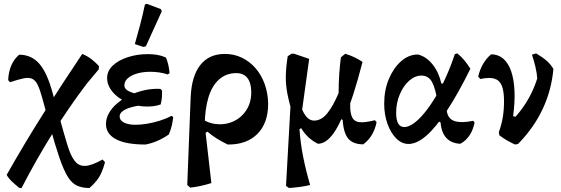

<svg xmlns="http://www.w3.org/2000/svg" viewBox="-20 -751 2953 1011"><path d="M520 89 533 103Q525 133 514.5 157Q504 181 488.5 200.5Q473 220 451 239Q413 239 385.5 226.5Q358 214 336.5 179Q315 144 292.5 78.5Q270 13 241 -93L202 -237Q190 -280 178.5 -304Q167 -328 149.5 -336Q132 -344 104.5 -338.5Q77 -333 33 -318L23 -329Q27 -417 81 -463Q145 -463 186.5 -416Q228 -369 257 -262L295 -126Q318 -43 335 13Q352 69 373.5 96.5Q395 124 429 122.5Q463 121 520 89ZM93 240 81 238Q59 220 42.5 204.5Q26 189 15 170Q109 4 209.5 -155Q310 -314 413 -467Q440 -456 461.5 -439.5Q483 -423 501 -403L500 -386L435 -308Q342 -185 256.5 -48Q171 89 93 240Z M746 10Q643 10 590.5 -18Q538 -46 538 -98Q538 -128 554 -156Q570 -184 598.5 -208Q627 -232 663.5 -249.5Q700 -267 741 -276Q782 -285 824 -283L833 -275Q834 -257 832.5 -238.5Q831 -220 826 -201Q782 -202 743 -198.5Q704 -195 674 -187Q644 -179 627 -166.5Q610 -154 610 -138Q610 -117 633 -105.5Q656 -94 693 -94Q722 -94 755 -99.5Q788 -105 821.5 -115.5Q855 -126 883 -141L892 -135Q890 -112 884.5 -89.5Q879 -67 869 -43Q842 -24 810.5 -10Q779 4 746 10ZM755 -190Q715 -190 677 -202Q639 -214 609 -234.5Q579 -255 561.5 -282.5Q544 -310 544 -340Q544 -377 573 -405Q602 -433 651.5 -449.5Q701 -466 760 -466Q785 -466 808.5 -462Q832 -458 854 -448Q862 -428 866.5 -408Q871 -388 873 -366L863 -359Q822 -373 770 -373Q733 -373 702 -364Q671 -355 653 -339Q635 -323 635 -301Q635 -280 666 -267Q697 -254 752 -252L826 -201Q809 -195 791.5 -192.5Q774 -190 755 -190ZM734 -504 690 -519Q705 -571 718.5 -622.5Q732 -674 743 -727L753 -731L827 -703L832 -692L748 -507Z M982 237 966 223 984 -240Q989 -351 1035 -409Q1081 -467 1164 -467Q1213 -467 1254 -447Q1295 -427 1325.5 -392Q1356 -357 1373.5 -309Q1391 -261 1392 -205Q1392 -103 1335.5 -46Q1279 11 1179 10Q1148 -5 1121.5 -21.5Q1095 -38 1072 -58L1023 -23V-140Q1066 -104 1115 -98Q1164 -92 1207 -111Q1250 -130 1276.5 -170Q1303 -210 1303 -265Q1303 -314 1283 -340Q1263 -366 1224 -366Q1172 -366 1134.5 -333.5Q1097 -301 1078 -239.5Q1059 -178 1058 -92L1093 213Q1064 222 1036.5 228Q1009 234 982 237Z M1654 6Q1598 -22 1566 -76L1518 -51L1562 -196Q1578 -153 1595 -134.5Q1612 -116 1634 -116Q1672 -116 1703 -154Q1734 -192 1763 -261Q1763 -316 1766.5 -363.5Q1770 -411 1775 -449L1798 -468Q1824 -460 1846 -449.5Q1868 -439 1889 -425Q1864 -328 1839.5 -252Q1815 -176 1790 -117L1777 -123Q1757 -78 1736.5 -49.5Q1716 -21 1695.5 -7.5Q1675 6 1654 6ZM1502 239 1486 228 1514 -272 1523 -143Q1503 -208 1493.5 -256.5Q1484 -305 1485 -351.5Q1486 -398 1495 -455L1515 -468H1529L1608 -441L1557 -72Q1562 3 1576.5 75.5Q1591 148 1613 223Q1590 229 1560.5 233Q1531 237 1502 239ZM1893 9Q1839 9 1813.5 -21.5Q1788 -52 1784 -124L1779 -249L1826 -278L1824 -200Q1823 -156 1834.5 -133Q1846 -110 1874.5 -107.5Q1903 -105 1954 -118L1963 -108Q1956 -72 1939 -42.5Q1922 -13 1893 9Z M2131 7Q2096 7 2067 -21.5Q2038 -50 2020.5 -98.5Q2003 -147 2003 -205Q2003 -277 2027.5 -335Q2052 -393 2092 -428.5Q2132 -464 2181 -464Q2225 -453 2258 -411.5Q2291 -370 2304 -311H2357L2285 -208Q2274 -283 2255.5 -318Q2237 -353 2199 -353Q2165 -353 2134.5 -326Q2104 -299 2085 -254Q2066 -209 2066 -157Q2066 -82 2109 -82Q2131 -82 2158.5 -101.5Q2186 -121 2215 -156.5Q2244 -192 2273 -239.5Q2302 -287 2328 -345Q2354 -403 2375 -466L2388 -470Q2409 -453 2425 -433.5Q2441 -414 2457 -389Q2391 -256 2333 -168Q2275 -80 2225 -36.5Q2175 7 2131 7ZM2404 6Q2357 4 2330.5 -24.5Q2304 -53 2300 -106L2278 -118L2333 -218L2332 -192Q2329 -136 2363 -118Q2397 -100 2472 -115L2479 -105Q2462 -25 2404 6Z M2692 10Q2670 0 2650 -11.5Q2630 -23 2609 -39L2607 -56Q2681 -112 2731.5 -182.5Q2782 -253 2809 -338Q2807 -366 2799.5 -398.5Q2792 -431 2781 -463L2803 -470Q2838 -449 2859 -430.5Q2880 -412 2894 -388Q2884 -276 2837.5 -177Q2791 -78 2708 7ZM2607 -56Q2621 -95 2627.5 -133.5Q2634 -172 2634 -219Q2634 -272 2622 -300.5Q2610 -329 2583 -337Q2556 -345 2509 -335L2498 -348Q2506 -383 2523 -413Q2540 -443 2566 -465Q2603 -465 2629.5 -442.5Q2656 -420 2671 -377.5Q2686 -335 2689 -275Q2692 -215 2682 -140L2722 -126Z"/></svg>

Font: Alegreya SemiBold
Style: Regular
Weight: 600
Designer: Juan Pablo del Peral
Foundry: Huerta Tipografica
Version: Version 2.009